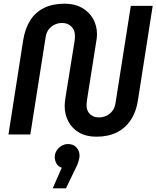

<svg xmlns="http://www.w3.org/2000/svg" viewBox="-20 -732 851 1045"><path d="M504 12Q450 12 411.5 -10Q373 -32 352.5 -70Q332 -108 332 -156Q332 -167 333.5 -179.5Q335 -192 337 -205L386 -509Q387 -516 387.5 -524Q388 -532 388 -538Q388 -568 368.5 -587.5Q349 -607 318 -607Q295 -607 275.5 -597Q256 -587 243.5 -569.5Q231 -552 228 -527L145 0H26L106 -512Q116 -576 144 -620.5Q172 -665 219 -688.5Q266 -712 332 -712Q386 -712 425.5 -690Q465 -668 486.5 -630Q508 -592 508 -544Q508 -534 506.5 -523Q505 -512 503 -501L454 -191Q453 -182 452 -174Q451 -166 451 -160Q451 -128 470 -110.5Q489 -93 518 -93Q542 -93 561.5 -103Q581 -113 593.5 -131Q606 -149 609 -173L692 -700H811L731 -188Q722 -125 692.5 -80Q663 -35 616 -11.5Q569 12 504 12ZM267 293 316 181Q296 174 287 157.5Q278 141 278 123Q278 104 288 88Q298 72 314.5 62Q331 52 350 52Q380 52 396.5 71Q413 90 413 115Q413 125 408 144Q403 163 393 181L339 293Z"/></svg>

Font: MuseoModerno Thin Medium
Style: Italic
Weight: 500
Italic angle: -9°
Version: Version 1.003